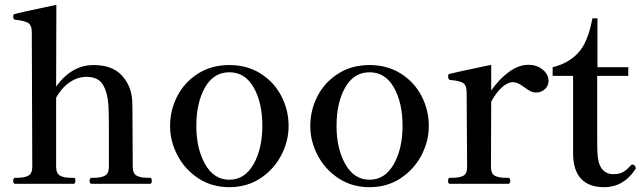

<svg xmlns="http://www.w3.org/2000/svg" viewBox="-20 -763 2663 797"><path d="M603 -25Q610 -25 610 -12Q610 0 603 0H360Q352 0 352 -12Q352 -25 360 -25H372Q400 -25 416 -34Q432 -43 432 -71V-241Q432 -291 430 -327Q426 -381 406.5 -412.5Q387 -444 339 -444Q303 -444 270 -422Q237 -400 213 -358V-71Q213 -43 229 -34Q245 -25 274 -25H285Q290 -25 291.5 -22Q293 -19 293 -12Q293 0 285 0H42Q35 0 35 -12Q35 -25 42 -25H53Q82 -25 98 -34Q114 -43 114 -71L112 -628Q112 -659 96.5 -668Q81 -677 44 -681Q37 -681 35 -690V-696Q35 -703 41 -705Q53 -709 214 -743L213 -404Q278 -493 368 -493Q447 -493 487 -448.5Q527 -404 529 -340Q530 -321 530 -261L531 -71Q531 -43 547 -34Q563 -25 591 -25Z M686 -240Q686 -306 716 -364Q746 -422 802 -457.5Q858 -493 932 -493Q1006 -493 1062 -457.5Q1118 -422 1148 -364Q1178 -306 1178 -240Q1178 -177 1147.5 -118.5Q1117 -60 1061 -23Q1005 14 932 14Q859 14 803 -23Q747 -60 716.5 -118.5Q686 -177 686 -240ZM1069 -240Q1069 -337 1033 -400Q997 -463 932 -463Q867 -463 831 -400Q795 -337 795 -240Q795 -146 831.5 -81.5Q868 -17 932 -17Q996 -17 1032.5 -81.5Q1069 -146 1069 -240Z M1268 -240Q1268 -306 1298 -364Q1328 -422 1384 -457.5Q1440 -493 1514 -493Q1588 -493 1644 -457.5Q1700 -422 1730 -364Q1760 -306 1760 -240Q1760 -177 1729.5 -118.5Q1699 -60 1643 -23Q1587 14 1514 14Q1441 14 1385 -23Q1329 -60 1298.5 -118.5Q1268 -177 1268 -240ZM1651 -240Q1651 -337 1615 -400Q1579 -463 1514 -463Q1449 -463 1413 -400Q1377 -337 1377 -240Q1377 -146 1413.5 -81.5Q1450 -17 1514 -17Q1578 -17 1614.5 -81.5Q1651 -146 1651 -240Z M2257 -427Q2257 -407 2242 -393Q2227 -379 2205 -379Q2192 -379 2181.5 -384.5Q2171 -390 2156 -401Q2129 -422 2110 -422Q2087 -422 2063 -400Q2039 -378 2019 -341L2018 -70Q2018 -42 2034 -33.5Q2050 -25 2079 -25H2090Q2098 -25 2098 -12Q2098 0 2090 0H1847Q1840 0 1840 -12Q1840 -25 1847 -25H1859Q1888 -25 1903.5 -33.5Q1919 -42 1919 -70L1917 -379Q1917 -410 1901.5 -419Q1886 -428 1849 -431Q1840 -432 1840 -447Q1840 -454 1845 -456Q1857 -460 2019 -494V-387Q2051 -434 2092 -464Q2133 -494 2173 -494Q2209 -494 2233 -474Q2257 -454 2257 -427Z M2359 -122V-448H2274V-484Q2340 -500 2380.5 -544Q2421 -588 2439 -687H2460V-484H2588V-448H2459V-212Q2459 -139 2460 -128Q2464 -40 2527 -40Q2549 -40 2564 -47.5Q2579 -55 2596 -74Q2601 -80 2605 -80Q2610 -80 2614.5 -75.5Q2619 -71 2619 -66Q2619 -62 2617 -60Q2568 14 2488 14Q2425 14 2392.5 -20.5Q2360 -55 2359 -122Z"/></svg>

Font: Shippori Mincho SemiBold
Style: Regular
Weight: 600
Designer: FONTDASU
Foundry: FONTDASU / Google Inc. / but / Adobe
Version: Version 3.110; ttfautohint (v1.8.3)